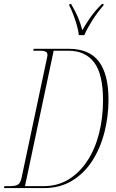

<svg xmlns="http://www.w3.org/2000/svg" viewBox="-38 -964 592 984"><path d="M-18 0 -15 -10H12Q41 -10 54 -18Q67 -26 73 -55L203 -668Q205 -676 205 -679Q205 -682 205 -684Q205 -695 195.5 -699.5Q186 -704 171 -704H132L135 -714H313Q420 -714 469 -648.5Q518 -583 518 -453Q518 -368 497.5 -287Q477 -206 436 -141.5Q395 -77 332.5 -38.5Q270 0 187 0ZM184 -10Q258 -10 314.5 -45Q371 -80 410.5 -141Q450 -202 470 -281.5Q490 -361 490 -450Q490 -584 444.5 -644Q399 -704 313 -704H237L90 -10ZM366 -784Q364 -806 356 -834Q348 -862 337.5 -889.5Q327 -917 317 -936L318 -944H326Q348 -907 361 -877Q374 -847 384 -809Q401 -840 425 -874.5Q449 -909 485 -944H493L492 -936Q460 -899 435 -859.5Q410 -820 394 -784Z"/></svg>

Font: Noto Serif Display ExtraCondensed Thin
Style: Italic
Weight: 100
Width: 2
Italic angle: -12°
Designer: Monotype Design Team
Foundry: Monotype Imaging Inc.
Version: Version 2.009